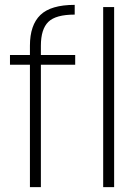

<svg xmlns="http://www.w3.org/2000/svg" viewBox="-20 -769 571 789"><path d="M103 0V-503H21V-543H103V-581Q103 -666 146 -707.5Q189 -749 287 -749V-709Q209 -709 178.5 -679Q148 -649 148 -581V-543H289V-503H148V0ZM404 0V-740H449V0Z"/></svg>

Font: Poppins ExtraLight
Style: Regular
Weight: 275
Designer: Ninad Kale (Devanagari), Jonny Pinhorn (Latin)
Foundry: Indian Type Foundry
Version: Version 3.200;PS 1.000;hotconv 16.6.54;makeotf.lib2.5.65590